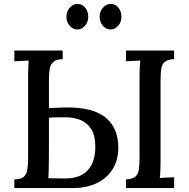

<svg xmlns="http://www.w3.org/2000/svg" viewBox="-20 -957 960 977"><path d="M53 0V-44Q86 -45 100.5 -57Q115 -69 119 -93.5Q123 -118 123 -155V-571Q123 -593 124 -613.5Q125 -634 126 -649Q109 -648 89 -647Q69 -646 53 -645V-700H299V-656Q267 -655 252 -642.5Q237 -630 233 -606.5Q229 -583 229 -545V-407L302 -410Q383 -412 437 -397.5Q491 -383 522.5 -354.5Q554 -326 568 -288.5Q582 -251 582 -208Q582 -140 551.5 -93.5Q521 -47 469 -23.5Q417 0 353 0ZM226 -50Q241 -50 260 -49.5Q279 -49 296 -49Q313 -49 321 -49Q364 -50 396.5 -67.5Q429 -85 447 -120.5Q465 -156 465 -208Q465 -268 444 -300.5Q423 -333 389 -346.5Q355 -360 317 -360Q292 -360 271 -360Q250 -360 229 -358Q229 -271 229 -216Q229 -161 228.5 -128.5Q228 -96 227.5 -78.5Q227 -61 226 -50ZM621 0V-44Q654 -46 668.5 -58Q683 -70 686.5 -94Q690 -118 690 -155V-571Q690 -593 691 -613.5Q692 -634 694 -649Q676 -648 656 -647Q636 -646 621 -645V-700H866V-656Q834 -655 819 -642.5Q804 -630 800.5 -606.5Q797 -583 797 -545V-134Q797 -107 796 -85.5Q795 -64 793 -51Q810 -53 830.5 -53.5Q851 -54 866 -55V0ZM543 -807Q520 -807 503.5 -826Q487 -845 487 -872Q487 -899 504 -918Q521 -937 543 -937Q567 -937 582.5 -918Q598 -899 598 -872Q598 -845 581.5 -826Q565 -807 543 -807ZM373 -807Q351 -807 334.5 -826Q318 -845 318 -872Q318 -899 335 -918Q352 -937 374 -937Q398 -937 413.5 -918Q429 -899 429 -872Q429 -845 412.5 -826Q396 -807 373 -807Z"/></svg>

Font: Lora Medium
Style: Regular
Weight: 500
Designer: Olga Karpushina, Alexei Vanyashin (Cyrillic)
Foundry: Cyreal
Version: Version 3.004